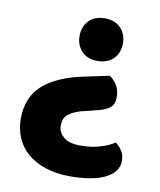

<svg xmlns="http://www.w3.org/2000/svg" viewBox="-76 -545 643 772"><g transform="rotate(10 245.5 -159.0)"><path d="M350 -260Q366 -249 379 -229Q392 -209 392 -180Q392 -152 377 -138.5Q362 -125 332 -117L256 -98Q222 -87 206 -72Q190 -57 190 -28Q190 -3 211.5 17Q233 37 283 37Q324 37 360.5 26.5Q397 16 420 0Q436 12 446.5 29Q457 46 457 69Q457 93 442.5 111.5Q428 130 402.5 142Q377 154 341 160Q305 166 263 166Q206 166 162 151.5Q118 137 88 111.5Q58 86 42.5 50Q27 14 27 -28Q27 -115 82.5 -165.5Q138 -216 250 -239ZM379 -397Q379 -359 355.5 -334.5Q332 -310 290 -310Q249 -310 225.5 -334.5Q202 -359 202 -397Q202 -435 225.5 -459.5Q249 -484 290 -484Q332 -484 355.5 -459.5Q379 -435 379 -397Z"/></g></svg>

Font: Baloo Thambi 2
Style: Bold
Weight: 700
Designer: Aadarsh Rajan and Ek Type
Foundry: Ek Type
Version: Version 1.640;hotconv 1.0.111;makeotfexe 2.5.65597; ttfautoh